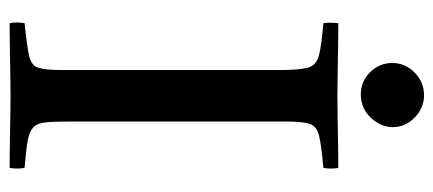

<svg xmlns="http://www.w3.org/2000/svg" viewBox="-278 -646 925 410"><g transform="rotate(90 185.0 -441.5)"><path d="M240 -589V-124Q240 -93 242 -75Q244 -57 253 -49Q262 -41 282 -37.5Q302 -34 339 -31Q342 -15 339 1Q319 1 290 0.5Q261 0 232.5 -0.5Q204 -1 185 -1Q166 -1 137.5 -0.5Q109 0 80.5 0.5Q52 1 30 1Q27 -14 30 -31Q78 -36 99 -40.5Q120 -45 125 -60Q130 -75 130 -111V-576Q130 -618 125 -636Q120 -654 99 -659.5Q78 -665 30 -669Q28 -684 30 -701Q51 -701 80.5 -700.5Q110 -700 139 -699.5Q168 -699 187 -699Q206 -699 234 -699.5Q262 -700 291 -700.5Q320 -701 339 -701Q342 -686 339 -669Q292 -665 271 -660Q250 -655 245 -640Q240 -625 240 -589ZM115 -816Q115 -844 135.5 -864Q156 -884 184 -884Q211 -884 231.5 -864Q252 -844 252 -817Q252 -792 232 -770.5Q212 -749 182 -749Q154 -749 134.5 -769Q115 -789 115 -816Z"/></g></svg>

Font: Castoro
Style: Regular
Weight: 400
Designer: John Hudson
Foundry: Tiro Typeworks Ltd.
Version: Version 2.04